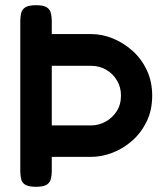

<svg xmlns="http://www.w3.org/2000/svg" viewBox="-20 -709 637 738"><path d="M118 9Q90 9 77 1Q64 -7 61 -21.5Q58 -36 58 -52V-629Q58 -645 61.5 -659Q65 -673 77.5 -681Q90 -689 119 -689Q147 -689 159.5 -681Q172 -673 175.5 -659Q179 -645 179 -628V-578H331Q372 -578 413 -561.5Q454 -545 488.5 -514.5Q523 -484 544 -440Q565 -396 565 -341Q565 -286 544 -242.5Q523 -199 488.5 -168.5Q454 -138 412.5 -122Q371 -106 330 -106H179V-51Q179 -35 175.5 -21Q172 -7 159.5 1Q147 9 118 9ZM179 -227H331Q359 -227 385 -241Q411 -255 428 -280.5Q445 -306 445 -342Q445 -374 429.5 -400Q414 -426 388 -441Q362 -456 330 -456H179Z"/></svg>

Font: Fredoka Medium
Style: Regular
Weight: 500
Designer: Ben Nathan
Foundry: Milena B. Brandão, Ben Nathan
Version: Version 2.001